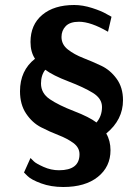

<svg xmlns="http://www.w3.org/2000/svg" viewBox="-20 -680 545 768"><path d="M144 -346Q144 -307 179.5 -283Q215 -259 276 -235.5Q337 -212 366 -190Q388 -216 388 -252Q388 -286 351.5 -308.5Q315 -331 253.5 -354.5Q192 -378 161 -401Q144 -379 144 -346ZM60 -315Q60 -398 120 -445Q102 -472 102 -512Q102 -581 149 -620.5Q196 -660 277 -660Q311 -660 348.5 -648Q386 -636 406 -624L426 -613L412 -553Q343 -593 296 -593Q260 -593 243 -575.5Q226 -558 226 -532Q226 -502 251.5 -482Q277 -462 313 -448Q349 -434 385 -417Q421 -400 446.5 -365Q472 -330 472 -279Q472 -201 405 -146Q422 -117 422 -79Q422 -13 371.5 27.5Q321 68 233 68Q184 68 144.5 53.5Q105 39 90 24L76 10L102 -48Q107 -43 115.5 -34.5Q124 -26 154 -12.5Q184 1 216 1Q298 1 298 -63Q298 -90 273.5 -108Q249 -126 214 -139.5Q179 -153 144 -171Q109 -189 84.5 -225.5Q60 -262 60 -315Z"/></svg>

Font: ArsenalBold
Style: Bold
Weight: 700
Designer: Andrij Shevchenko
Foundry: Stairsfor.com
Version: Version 1.000